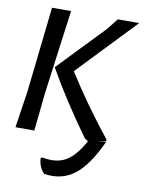

<svg xmlns="http://www.w3.org/2000/svg" viewBox="-93 -710 781 994"><g transform="rotate(10 297.5 -213.5)"><path d="M208 212Q179 183 176 135L183 130Q258 145 308 116.5Q358 88 402 6L384 -5Q253 -187 168 -338L167 -342L399 -584L445 -642H557L267 -338Q368 -178 495 -19V-11L450 -2L496 -8Q436 124 368 175.5Q300 227 208 212ZM20 0 49 -193 99 -642H199L140 -201L119 0Z"/></g></svg>

Font: Alegreya Sans Medium
Style: Italic
Weight: 500
Italic angle: -7°
Designer: Juan Pablo del Peral
Foundry: Huerta Tipografica
Version: Version 2.007